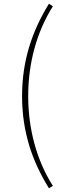

<svg xmlns="http://www.w3.org/2000/svg" viewBox="-20 -824 339 1035"><path d="M244 191 265 178C177 40 132 -130 132 -306C132 -482 177 -651 265 -790L244 -804C154 -658 99 -499 99 -306C99 -112 154 46 244 191Z"/></svg>

Font: Kinto Sans Thin
Style: Regular
Weight: 100
Designer: Authors: Ryoko NISHIZUKA  (kana & ideographs); Paul D. Hunt (Latin, Greek & Cyrillic); Wenlong ZHANG  (bopomofo); Sandol
Foundry: Adobe Systems Incorporated, ookami Inc.
Version: Version 0.001